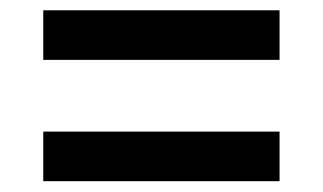

<svg xmlns="http://www.w3.org/2000/svg" viewBox="-20 -482 612 364"><path d="M62 -368.5V-462.5H510V-368.5ZM62 -138.5V-232.5H510V-138.5Z"/></svg>

Font: Heraclito Medium
Style: Regular
Weight: 500
Designer: Kostas Bartsokas (font) & Cristiano Sobral (main changes)
Foundry: Kostas Bartsokas (font) & Cristiano Sobral (main changes)
Version: Version 1.00;July 8, 2020;FontCreator 13.0.0.2655 64-bit